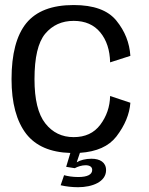

<svg xmlns="http://www.w3.org/2000/svg" viewBox="-20 -618 606 782"><path d="M298 144.5C356 144.5 412 122.5 412 75C412 43 387 28.5 352.5 28.5C328.5 28.5 306 34.5 292.5 43L305.5 4.5C373.5 0 423 -22 454 -62C488.5 -107 507.5 -153 511 -199.5L428.5 -227C427.5 -183 414 -144 388.5 -110C363 -76 327 -59.5 280 -59.5C232.5 -59.5 194 -78 164.5 -115.5C135 -153 120.5 -213 120.5 -295.5C120.5 -384 135 -445.5 164 -480.5C193.5 -515.5 232 -533 280 -533C327 -533 363 -517 388.5 -486C414 -455 427.5 -414 428.5 -364L511 -390.5C507.5 -443.5 489 -491 454 -534C419.5 -576.5 361.5 -597.5 280 -597.5C191.5 -597.5 127.5 -573 87 -523.5C47 -474 27 -398 27 -295.5C27 -199 47 -124.5 87 -72.5C125.5 -23.5 185 2.5 266.5 5L249.5 61.5L284.5 67C296.5 60.5 313.5 55 328.5 55C344.5 55 355.5 61 355.5 74C355.5 93 336 103 298.5 103C275.5 103 255 99.5 241 95.5L227 136.5C248.5 141.5 273 144.5 298 144.5Z"/></svg>

Font: Anybody
Style: Regular
Weight: 400
Designer: Tyler Finck
Foundry: Etcetera Type Company
Version: Version 1.110